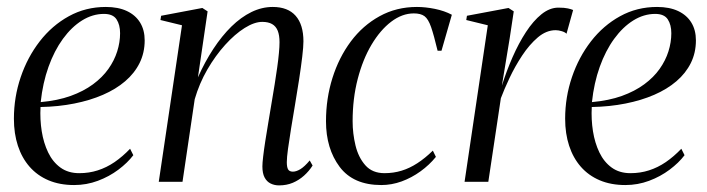

<svg xmlns="http://www.w3.org/2000/svg" viewBox="-20 -536 2084 566"><path d="M373 -78.5Q356 -56 329 -35.8Q302 -15.5 268.5 -3Q235 9.5 198.5 9.5Q156 9.5 123 -4.5Q90 -18.5 67.2 -44.5Q44.5 -70.5 32.8 -106.2Q21 -142 21 -186Q21 -249.5 41 -308.5Q61 -367.5 97.2 -414.2Q133.5 -461 183 -488.2Q232.5 -515.5 292 -515.5Q328.5 -515.5 354 -503.5Q379.5 -491.5 393 -469.5Q406.5 -447.5 406.5 -417Q406.5 -380.5 391.5 -350.2Q376.5 -320 349 -296.5Q321.5 -273 283.5 -256.5Q245.5 -240 199 -230.8Q152.5 -221.5 99.5 -220.5Q97.5 -184 103 -149.2Q108.5 -114.5 122 -86.5Q135.5 -58.5 158.2 -42Q181 -25.5 213.5 -25.5Q242.5 -25.5 268.2 -33.8Q294 -42 317.8 -58.2Q341.5 -74.5 363.5 -97.5ZM286.5 -495Q253 -495 222 -475.8Q191 -456.5 165.5 -421.5Q140 -386.5 123 -339Q106 -291.5 100 -235Q150 -239.5 188.2 -253.2Q226.5 -267 254.2 -287.5Q282 -308 299.5 -332.8Q317 -357.5 325.5 -384.5Q334 -411.5 334 -438Q334 -463 323.5 -479Q313 -495 286.5 -495Z M563.5 -308Q584 -354 609 -392Q634 -430 662.2 -457.8Q690.5 -485.5 721.2 -500.5Q752 -515.5 784 -515.5Q828.5 -515.5 851.5 -489.5Q874.5 -463.5 874.5 -414Q874.5 -398.5 871 -369Q867.5 -339.5 861.8 -302.2Q856 -265 849.5 -226Q843.5 -190.5 838 -156.8Q832.5 -123 829 -97.2Q825.5 -71.5 825.5 -58Q825.5 -43.5 829.2 -36.8Q833 -30 843.5 -30Q853.5 -30 865.8 -37.5Q878 -45 893 -63L901.5 -48Q891 -31.5 876.2 -18.2Q861.5 -5 843.2 2.8Q825 10.5 802.5 10.5Q789 10.5 777.8 5Q766.5 -0.5 760 -12.8Q753.5 -25 753.5 -45.5Q753.5 -55.5 755.8 -74.8Q758 -94 762 -119.8Q766 -145.5 771 -175Q776 -204.5 781 -235Q785.5 -262 789.8 -288Q794 -314 797.2 -337.2Q800.5 -360.5 802.2 -379.5Q804 -398.5 804 -411.5Q804 -432 798.8 -445.2Q793.5 -458.5 782.2 -465Q771 -471.5 753 -471.5Q730 -471.5 701.2 -453.5Q672.5 -435.5 643.8 -403.8Q615 -372 591.2 -331Q567.5 -290 554 -243.5L518 0H448L516.5 -461.5L453 -477L455 -489.5L576.5 -512.5L592 -502.5Z M1104 9.5Q1021.5 9.5 981.2 -44.2Q941 -98 941 -178.5Q941 -245.5 960 -306Q979 -366.5 1014.2 -413.8Q1049.5 -461 1099 -488.2Q1148.5 -515.5 1209 -515.5Q1234 -515.5 1262.2 -509.8Q1290.5 -504 1312 -492.5L1281.5 -386.5H1270Q1259 -432.5 1250.8 -456.2Q1242.5 -480 1231.5 -488.2Q1220.5 -496.5 1200 -496.5Q1165.5 -496.5 1133.2 -472Q1101 -447.5 1075.2 -404.2Q1049.5 -361 1034.5 -303.2Q1019.5 -245.5 1019.5 -178.5Q1019.5 -142.5 1028 -107.2Q1036.5 -72 1057 -48.8Q1077.5 -25.5 1113.5 -25.5Q1140 -25.5 1163.8 -32.8Q1187.5 -40 1210.2 -54.8Q1233 -69.5 1256 -92L1265 -73.5Q1245.5 -49.5 1219.5 -30.8Q1193.5 -12 1164 -1.2Q1134.5 9.5 1104 9.5Z M1349.5 0 1418 -461.5 1354.5 -477 1356.5 -489.5 1479 -512.5 1494.5 -502.5 1482.5 -423 1459.5 -283.5Q1473 -326.5 1491 -367.5Q1509 -408.5 1530.5 -441.5Q1552 -474.5 1576.2 -494Q1600.5 -513.5 1626 -513.5Q1644 -513.5 1654 -511.2Q1664 -509 1669.5 -506.5L1650 -436.5Q1646 -441 1636.2 -444Q1626.5 -447 1618 -447Q1590.5 -447 1565.5 -425.8Q1540.5 -404.5 1519.2 -372.2Q1498 -340 1482 -306Q1466 -272 1456.5 -246.5L1419.5 0Z M1998 -78.5Q1981 -56 1954 -35.8Q1927 -15.5 1893.5 -3Q1860 9.5 1823.5 9.5Q1781 9.5 1748 -4.5Q1715 -18.5 1692.2 -44.5Q1669.5 -70.5 1657.8 -106.2Q1646 -142 1646 -186Q1646 -249.5 1666 -308.5Q1686 -367.5 1722.2 -414.2Q1758.5 -461 1808 -488.2Q1857.5 -515.5 1917 -515.5Q1953.5 -515.5 1979 -503.5Q2004.5 -491.5 2018 -469.5Q2031.5 -447.5 2031.5 -417Q2031.5 -380.5 2016.5 -350.2Q2001.5 -320 1974 -296.5Q1946.5 -273 1908.5 -256.5Q1870.5 -240 1824 -230.8Q1777.5 -221.5 1724.5 -220.5Q1722.5 -184 1728 -149.2Q1733.5 -114.5 1747 -86.5Q1760.5 -58.5 1783.2 -42Q1806 -25.5 1838.5 -25.5Q1867.5 -25.5 1893.2 -33.8Q1919 -42 1942.8 -58.2Q1966.5 -74.5 1988.5 -97.5ZM1911.5 -495Q1878 -495 1847 -475.8Q1816 -456.5 1790.5 -421.5Q1765 -386.5 1748 -339Q1731 -291.5 1725 -235Q1775 -239.5 1813.2 -253.2Q1851.5 -267 1879.2 -287.5Q1907 -308 1924.5 -332.8Q1942 -357.5 1950.5 -384.5Q1959 -411.5 1959 -438Q1959 -463 1948.5 -479Q1938 -495 1911.5 -495Z"/></svg>

Font: Merriweather 144pt Light
Style: Italic
Weight: 300
Italic angle: -7.8°
Version: Version 2.101